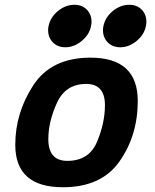

<svg xmlns="http://www.w3.org/2000/svg" viewBox="-20 -768 650 803"><path d="M243.2 15.1Q43.9 15.1 43.9 -162.1Q43.9 -296.4 119.4 -411.6Q194.8 -526.9 358.4 -526.9Q556.2 -526.9 556.2 -345.7Q556.2 -202.1 480.2 -93.5Q404.3 15.1 243.2 15.1ZM261.7 -95.2Q352.1 -95.2 385.5 -174.3Q418.9 -253.4 418.9 -328.1Q418.9 -417 340.3 -417Q254.4 -417 218.3 -338.1Q182.1 -259.3 182.1 -186Q182.1 -95.2 261.7 -95.2ZM482.9 -570.3Q446.3 -570.3 425.3 -596.7Q410.6 -614.7 410.6 -642.1Q410.6 -650.4 412.6 -659.2Q420.4 -696.3 452.1 -722.2Q483.9 -748 520.5 -748Q556.6 -748 577.6 -722.2Q592.3 -703.6 592.3 -677.7Q592.3 -668.5 590.3 -659.2Q583 -622.6 551 -596.4Q519 -570.3 482.9 -570.3ZM253.4 -570.3Q216.8 -570.3 195.8 -596.7Q181.2 -614.7 181.2 -642.1Q181.2 -650.4 183.1 -659.2Q190.9 -696.3 222.7 -722.2Q254.4 -748 291 -748Q327.1 -748 348.1 -722.2Q362.8 -703.6 362.8 -677.7Q362.8 -668.5 360.8 -659.2Q353.5 -622.6 321.5 -596.4Q289.6 -570.3 253.4 -570.3Z"/></svg>

Font: Cadman
Style: Bold Italic
Weight: 700
Italic angle: -12°
Designer: Paul James MIller
Foundry: High-Logic / Made with FontCreator
Version: Version 2.114;March 28, 2021;FontCreator 13.0.0.2683 64-bit